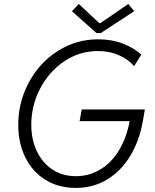

<svg xmlns="http://www.w3.org/2000/svg" viewBox="-20 -922 767 950"><path d="M70.3 -304.2Q70.3 -415.5 122.1 -512.9Q173.8 -610.4 264.6 -668.9Q355.5 -727.5 465.8 -727.5Q533.7 -727.5 588.4 -706.1Q643.1 -684.6 679.2 -651.9L643.6 -594.7Q614.7 -628.4 568.4 -648.9Q522 -669.4 464.4 -669.4Q372.6 -669.4 297.1 -618.2Q221.7 -566.9 178.2 -482.9Q134.8 -398.9 134.8 -305.2Q134.8 -232.4 161.9 -174.6Q189 -116.7 239 -83.5Q289.1 -50.3 355.5 -50.3Q420.4 -50.3 475.1 -82.8Q529.8 -115.2 567.6 -176.5Q605.5 -237.8 621.6 -322.8H374L384.3 -380.4H696.8L687 -323.7Q669.9 -226.1 624.8 -151.1Q579.6 -76.2 510.5 -34.2Q441.4 7.8 355 7.8Q270 7.8 205.6 -31.7Q141.1 -71.3 105.7 -142.3Q70.3 -213.4 70.3 -304.2ZM335.9 -866.7 370.1 -902.3 471.2 -807.6H476.6L614.7 -902.3L644 -866.7L478.5 -758.3H457.5Z"/></svg>

Font: Reddit Sans Chocolate Light
Style: Italic
Weight: 300
Italic angle: -11.25°
Designer: Stephen Hutchings
Version: Version 1.013